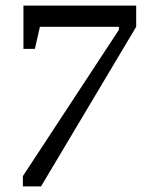

<svg xmlns="http://www.w3.org/2000/svg" viewBox="-20 -668 508 688"><path d="M62 0V-37L406 -561V-572H123L105 -493H64V-648H468V-572L127 0Z"/></svg>

Font: Faustina
Style: Italic
Weight: 400
Italic angle: -8°
Designer: Alfonso Garcia
Foundry: http://www.omnibus-type.com
Version: Version 1.200